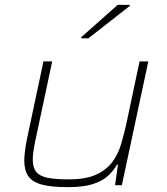

<svg xmlns="http://www.w3.org/2000/svg" viewBox="-20 -763 688 791"><path d="M259 8Q190 8 151 -3Q112 -14 96 -38Q80 -62 80 -101Q80 -119 83 -142Q86 -165 91 -190L159 -510H195L128 -195Q122 -168 118.5 -145.5Q115 -123 115 -106Q115 -72 129.5 -54.5Q144 -37 176.5 -30.5Q209 -24 262 -24Q334 -24 377 -44Q420 -64 443.5 -96.5Q467 -129 478.5 -168Q490 -207 499 -246L555 -510H591L482 0H454L466 -85H462Q448 -60 425.5 -39Q403 -18 364 -5Q325 8 259 8ZM314 -605 315 -610 465 -743H515L514 -738L344 -605Z"/></svg>

Font: Saira SemiExpanded Thin
Style: Italic
Weight: 250
Width: 6
Italic angle: -12°
Designer: Hector Gatti with collaboration of the Omnibus-Type team
Foundry: Omnibus-Type
Version: Version 1.101